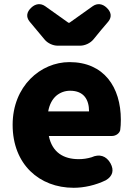

<svg xmlns="http://www.w3.org/2000/svg" viewBox="-20 -878 636 912"><path d="M124 -65C176 -14 248 14 330 14C379 14 434 2 483 -22C515 -41 523 -69 505 -102C485 -138 452 -148 415 -131C395 -125 375 -122 354 -122C282 -122 228 -154 212 -232H379H511C532 -232 548 -246 551 -260C553 -274 554 -292 554 -309C554 -464 474 -583 310 -583C173 -583 40 -469 40 -285C40 -191 72 -116 124 -65ZM247 -423C266 -439 289 -447 313 -447C378 -447 403 -405 403 -349H306H209C215 -383 229 -407 247 -423ZM460 -735 494 -775C513 -798 508 -822 486 -842C467 -860 443 -864 421 -849L310 -770H305L194 -849C172 -864 148 -860 129 -842C107 -822 102 -798 121 -775L192 -690C206 -673 231 -661 254 -661H307H360C384 -661 409 -673 424 -691Z"/></svg>

Font: GenSenRounded2 TW H
Style: Regular
Weight: 900
Version: Version 2.100;PS 2.1;hotconv 16.6.51;makeotf.lib2.5.65220 DE